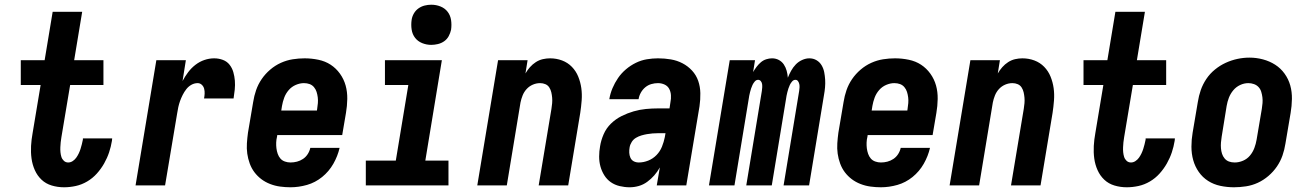

<svg xmlns="http://www.w3.org/2000/svg" viewBox="-20 -785 5540 813"><path d="M251 8Q224 8 199 0.5Q174 -7 156 -24Q138 -41 127.5 -64.5Q117 -88 113.5 -114Q110 -140 111.5 -167Q113 -194 118 -221L152 -425H68V-530H169L203 -735H328L294 -530H418V-425H277L240 -204Q238 -193 237 -182.5Q236 -172 235.5 -161.5Q235 -151 236 -140.5Q237 -130 240 -120.5Q243 -111 250.5 -104Q258 -97 269 -97Q279 -97 288 -103Q297 -109 303 -117.5Q309 -126 313.5 -135.5Q318 -145 321 -154.5Q324 -164 326.5 -174Q329 -184 331 -194Q331 -195 331 -196.5Q331 -198 331 -199H455Q455 -197 454.5 -194Q454 -191 454 -189Q450 -164 442 -140Q434 -116 421 -93Q408 -70 390 -50Q372 -30 349 -16.5Q326 -3 301 2.5Q276 8 251 8Z M554 0 642 -530H767L753 -442Q763 -461 776.5 -479Q790 -497 807.5 -510.5Q825 -524 845.5 -531Q866 -538 887 -538Q906 -538 923.5 -531.5Q941 -525 952 -511Q963 -497 968 -479.5Q973 -462 974.5 -443.5Q976 -425 974 -405.5Q972 -386 969 -368H844Q846 -378 846.5 -388.5Q847 -399 844.5 -409Q842 -419 834.5 -426Q827 -433 817 -433Q803 -433 790.5 -426Q778 -419 769 -407.5Q760 -396 753.5 -383Q747 -370 742.5 -357.5Q738 -345 735 -331.5Q732 -318 730 -304L679 0Z M1210 8Q1188 8 1166 5Q1144 2 1123.5 -6Q1103 -14 1086.5 -26.5Q1070 -39 1057.5 -55.5Q1045 -72 1037.5 -92.5Q1030 -113 1027 -134.5Q1024 -156 1025.5 -178.5Q1027 -201 1030 -223L1052 -353Q1056 -379 1064.5 -403.5Q1073 -428 1088 -450Q1103 -472 1124 -490Q1145 -508 1169.5 -519Q1194 -530 1219.5 -534Q1245 -538 1270 -538Q1299 -538 1328 -532Q1357 -526 1380 -511Q1403 -496 1419.5 -473Q1436 -450 1443.5 -423Q1451 -396 1450.5 -366Q1450 -336 1445 -307L1429 -213H1154L1153 -206Q1150 -194 1149.5 -181.5Q1149 -169 1150.5 -157Q1152 -145 1156 -133.5Q1160 -122 1167.5 -113.5Q1175 -105 1186.5 -101Q1198 -97 1210 -97Q1224 -97 1237.5 -100.5Q1251 -104 1263 -112Q1275 -120 1283 -132.5Q1291 -145 1294 -159H1418Q1410 -124 1391.5 -91.5Q1373 -59 1344 -35.5Q1315 -12 1280 -2Q1245 8 1210 8ZM1171 -317H1322L1323 -324Q1325 -336 1326 -348.5Q1327 -361 1325.5 -373Q1324 -385 1320.5 -396Q1317 -407 1309.5 -416Q1302 -425 1291 -429Q1280 -433 1267 -433Q1250 -433 1232.5 -425.5Q1215 -418 1202.5 -403.5Q1190 -389 1183.5 -371.5Q1177 -354 1174 -336Z M1529 0V-105H1656L1709 -425H1610V-530H1851L1781 -105H1879V0ZM1806 -595Q1786 -595 1767.5 -602.5Q1749 -610 1737.5 -625Q1726 -640 1723 -660Q1720 -680 1723 -701Q1725 -715 1732.5 -728Q1740 -741 1752 -749.5Q1764 -758 1778 -761.5Q1792 -765 1806 -765Q1827 -765 1845.5 -757.5Q1864 -750 1875.5 -735Q1887 -720 1890 -700Q1893 -680 1890 -659Q1887 -645 1880 -632Q1873 -619 1861 -610.5Q1849 -602 1834.5 -598.5Q1820 -595 1806 -595Z M2001 0 2089 -530H2214L2205 -474Q2213 -488 2224 -500.5Q2235 -513 2249 -522Q2263 -531 2278.5 -534.5Q2294 -538 2309 -538Q2336 -538 2360 -529Q2384 -520 2401.5 -502Q2419 -484 2428.5 -460.5Q2438 -437 2441.5 -412Q2445 -387 2443 -360Q2441 -333 2437 -307L2386 0H2261L2315 -324Q2317 -336 2318 -348Q2319 -360 2318 -371.5Q2317 -383 2314.5 -394Q2312 -405 2306 -414.5Q2300 -424 2289.5 -428.5Q2279 -433 2267 -433Q2251 -433 2236 -426.5Q2221 -420 2210 -408Q2199 -396 2193 -381Q2187 -366 2184 -351L2126 0Z M2646 8Q2625 8 2604 3Q2583 -2 2566.5 -13.5Q2550 -25 2539 -42.5Q2528 -60 2522.5 -80Q2517 -100 2517 -122Q2517 -144 2521 -166Q2525 -191 2536 -216.5Q2547 -242 2567 -261.5Q2587 -281 2612 -293.5Q2637 -306 2663 -313.5Q2689 -321 2715 -323.5Q2741 -326 2767 -326H2815L2819 -353Q2819 -353 2819 -353Q2819 -353 2819 -353Q2822 -367 2821 -382Q2820 -397 2813.5 -409Q2807 -421 2794 -427Q2781 -433 2766 -433Q2752 -433 2738 -429Q2724 -425 2712.5 -415.5Q2701 -406 2693.5 -392.5Q2686 -379 2684 -365H2560Q2564 -389 2573.5 -411.5Q2583 -434 2597 -454.5Q2611 -475 2630.5 -491.5Q2650 -508 2672.5 -519Q2695 -530 2719 -534Q2743 -538 2766 -538Q2794 -538 2820.5 -533.5Q2847 -529 2870 -517Q2893 -505 2910.5 -486Q2928 -467 2936.5 -442.5Q2945 -418 2945.5 -390.5Q2946 -363 2942 -335L2886 0H2761L2774 -76Q2764 -58 2750.5 -42.5Q2737 -27 2720.5 -15Q2704 -3 2685 2.5Q2666 8 2646 8ZM2685 -97Q2705 -97 2725 -105Q2745 -113 2760 -128.5Q2775 -144 2783 -164Q2791 -184 2795 -204L2798 -221H2767Q2755 -221 2743 -220Q2731 -219 2719.5 -217Q2708 -215 2696 -211.5Q2684 -208 2673 -201.5Q2662 -195 2655 -184Q2648 -173 2646 -161Q2644 -150 2644.5 -138.5Q2645 -127 2649.5 -117Q2654 -107 2663.5 -102Q2673 -97 2685 -97Z M2982 0 3070 -530H3177L3169 -480Q3176 -492 3184 -502.5Q3192 -513 3202 -521.5Q3212 -530 3224.5 -534Q3237 -538 3249 -538Q3265 -538 3278 -531Q3291 -524 3299 -512Q3307 -500 3311 -485.5Q3315 -471 3316 -456Q3322 -471 3330 -485.5Q3338 -500 3349.5 -512Q3361 -524 3376.5 -531Q3392 -538 3407 -538Q3424 -538 3437.5 -530Q3451 -522 3459 -508.5Q3467 -495 3470 -479.5Q3473 -464 3474 -448Q3475 -432 3473.5 -415Q3472 -398 3469 -382L3406 0H3298L3364 -400Q3365 -407 3365.5 -414.5Q3366 -422 3364.5 -429Q3363 -436 3359 -441.5Q3355 -447 3348 -447Q3340 -447 3334 -440Q3328 -433 3324.5 -425.5Q3321 -418 3318.5 -410.5Q3316 -403 3314 -395Q3312 -387 3310.5 -379.5Q3309 -372 3308 -364L3248 0H3140L3206 -400Q3207 -407 3207.5 -414.5Q3208 -422 3207 -429Q3206 -436 3201.5 -441.5Q3197 -447 3190 -447Q3182 -447 3176 -440Q3170 -433 3166.5 -425.5Q3163 -418 3160.5 -410.5Q3158 -403 3156 -395Q3154 -387 3152.5 -379.5Q3151 -372 3150 -364L3090 0Z M3710 8Q3688 8 3666 5Q3644 2 3623.5 -6Q3603 -14 3586.5 -26.5Q3570 -39 3557.5 -55.5Q3545 -72 3537.5 -92.5Q3530 -113 3527 -134.5Q3524 -156 3525.5 -178.5Q3527 -201 3530 -223L3552 -353Q3556 -379 3564.5 -403.5Q3573 -428 3588 -450Q3603 -472 3624 -490Q3645 -508 3669.5 -519Q3694 -530 3719.5 -534Q3745 -538 3770 -538Q3799 -538 3828 -532Q3857 -526 3880 -511Q3903 -496 3919.5 -473Q3936 -450 3943.5 -423Q3951 -396 3950.5 -366Q3950 -336 3945 -307L3929 -213H3654L3653 -206Q3650 -194 3649.5 -181.5Q3649 -169 3650.5 -157Q3652 -145 3656 -133.5Q3660 -122 3667.5 -113.5Q3675 -105 3686.5 -101Q3698 -97 3710 -97Q3724 -97 3737.5 -100.5Q3751 -104 3763 -112Q3775 -120 3783 -132.5Q3791 -145 3794 -159H3918Q3910 -124 3891.5 -91.5Q3873 -59 3844 -35.5Q3815 -12 3780 -2Q3745 8 3710 8ZM3671 -317H3822L3823 -324Q3825 -336 3826 -348.5Q3827 -361 3825.5 -373Q3824 -385 3820.5 -396Q3817 -407 3809.5 -416Q3802 -425 3791 -429Q3780 -433 3767 -433Q3750 -433 3732.5 -425.5Q3715 -418 3702.5 -403.5Q3690 -389 3683.5 -371.5Q3677 -354 3674 -336Z M4001 0 4089 -530H4214L4205 -474Q4213 -488 4224 -500.5Q4235 -513 4249 -522Q4263 -531 4278.5 -534.5Q4294 -538 4309 -538Q4336 -538 4360 -529Q4384 -520 4401.5 -502Q4419 -484 4428.5 -460.5Q4438 -437 4441.5 -412Q4445 -387 4443 -360Q4441 -333 4437 -307L4386 0H4261L4315 -324Q4317 -336 4318 -348Q4319 -360 4318 -371.5Q4317 -383 4314.5 -394Q4312 -405 4306 -414.5Q4300 -424 4289.5 -428.5Q4279 -433 4267 -433Q4251 -433 4236 -426.5Q4221 -420 4210 -408Q4199 -396 4193 -381Q4187 -366 4184 -351L4126 0Z M4751 8Q4724 8 4699 0.5Q4674 -7 4656 -24Q4638 -41 4627.5 -64.5Q4617 -88 4613.5 -114Q4610 -140 4611.5 -167Q4613 -194 4618 -221L4652 -425H4568V-530H4669L4703 -735H4828L4794 -530H4918V-425H4777L4740 -204Q4738 -193 4737 -182.5Q4736 -172 4735.5 -161.5Q4735 -151 4736 -140.5Q4737 -130 4740 -120.5Q4743 -111 4750.5 -104Q4758 -97 4769 -97Q4779 -97 4788 -103Q4797 -109 4803 -117.5Q4809 -126 4813.5 -135.5Q4818 -145 4821 -154.5Q4824 -164 4826.5 -174Q4829 -184 4831 -194Q4831 -195 4831 -196.5Q4831 -198 4831 -199H4955Q4955 -197 4954.5 -194Q4954 -191 4954 -189Q4950 -164 4942 -140Q4934 -116 4921 -93Q4908 -70 4890 -50Q4872 -30 4849 -16.5Q4826 -3 4801 2.5Q4776 8 4751 8Z M5205 8Q5176 8 5147.5 2Q5119 -4 5095.5 -19Q5072 -34 5056 -57Q5040 -80 5032.5 -107Q5025 -134 5025 -164Q5025 -194 5030 -223L5052 -353Q5056 -379 5064.5 -403.5Q5073 -428 5088 -450.5Q5103 -473 5124.5 -490.5Q5146 -508 5170 -519Q5194 -530 5219.5 -535.5Q5245 -541 5271 -541Q5300 -541 5328 -533.5Q5356 -526 5379.5 -511Q5403 -496 5419.5 -473Q5436 -450 5443.5 -423Q5451 -396 5450.5 -366Q5450 -336 5445 -307L5423 -177Q5419 -151 5410.5 -126.5Q5402 -102 5387 -80Q5372 -58 5351 -40Q5330 -22 5306 -11Q5282 0 5256 4Q5230 8 5205 8ZM5208 -97Q5226 -97 5243.5 -104.5Q5261 -112 5273 -126.5Q5285 -141 5291.5 -158.5Q5298 -176 5301 -194L5323 -324Q5325 -336 5326 -348.5Q5327 -361 5325.5 -373Q5324 -385 5320.5 -396.5Q5317 -408 5309 -416.5Q5301 -425 5289.5 -429Q5278 -433 5266 -433Q5248 -433 5231 -425Q5214 -417 5202 -402.5Q5190 -388 5183.5 -371Q5177 -354 5174 -336L5153 -206Q5151 -194 5150 -181.5Q5149 -169 5150 -157Q5151 -145 5154.5 -134Q5158 -123 5165.5 -114Q5173 -105 5184 -101Q5195 -97 5208 -97Z"/></svg>

Font: Iosevka Curly XBdObl
Style: Regular
Weight: 800
Italic angle: -9°
Monospace: yes
Designer: Belleve Invis
Foundry: Belleve Invis
Version: Version 11.1.0; ttfautohint (v1.8.3)